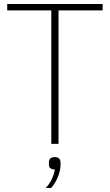

<svg xmlns="http://www.w3.org/2000/svg" viewBox="-20 -718 548 958"><path d="M272 -666V0H236V-666H16V-698H492V-666ZM254 66Q269 66 275.5 73.5Q282 81 282 93V105Q282 133 268.5 165.5Q255 198 235 220H208Q230 197 240.5 171.5Q251 146 254 128Q237 127 230.5 120.5Q224 114 224 103V93Q224 81 230.5 73.5Q237 66 254 66Z"/></svg>

Font: IBM Plex Sans Condensed ExtraLight
Style: Regular
Weight: 200
Width: 3
Designer: Mike Abbink, Paul van der Laan, Pieter van Rosmalen
Foundry: Bold Monday
Version: Version 1.3